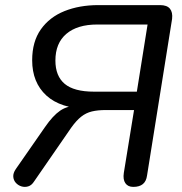

<svg xmlns="http://www.w3.org/2000/svg" viewBox="-20 -725 714 752"><path d="M502 7Q481 7 471 -7.5Q461 -22 465 -48L505 -294H394Q363 -294 340 -288.5Q317 -283 298 -268Q279 -253 259 -225L114 -15Q104 1 90.5 5Q77 9 64 5Q51 1 42 -9Q33 -19 32 -33Q31 -47 42 -63L156 -227Q187 -272 215.5 -291.5Q244 -311 284 -311H314L326 -298Q217 -300 161.5 -351Q106 -402 106 -489Q106 -562 140 -610Q174 -658 232.5 -681.5Q291 -705 365 -705H607Q634 -705 645.5 -691Q657 -677 654 -651L556 -38Q553 -15 539.5 -4Q526 7 502 7ZM348 -366H516L558 -629H361Q283 -629 240 -592.5Q197 -556 197 -488Q197 -427 233.5 -396.5Q270 -366 348 -366Z"/></svg>

Font: Nunito Medium
Style: Italic
Weight: 500
Designer: Vernon Adams
Foundry: Vernon Adams
Version: Version 3.601